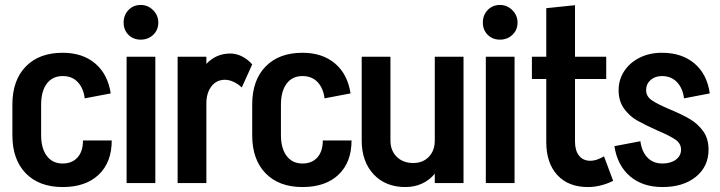

<svg xmlns="http://www.w3.org/2000/svg" viewBox="-20 -739 2905 775"><path d="M431 -172Q431 -84 378.5 -34Q326 16 233 16Q138 16 84 -39.5Q30 -95 30 -193V-317Q30 -415 84 -470.5Q138 -526 233 -526Q313 -526 364 -483Q415 -440 427 -362L322 -342Q317 -383 294 -407.5Q271 -432 233 -432Q192 -432 169 -401.5Q146 -371 146 -316V-194Q146 -140 169 -109.5Q192 -79 233 -79Q271 -79 293 -103.5Q315 -128 315 -172Z M607 0H491V-510H607ZM479 -648Q479 -678 498.5 -698.5Q518 -719 548 -719Q577 -719 598 -698Q619 -677 619 -648Q619 -618 598.5 -598.5Q578 -579 548 -579Q518 -579 498.5 -598.5Q479 -618 479 -648Z M998 -479 956 -386Q941 -400 923 -408.5Q905 -417 888 -417Q854 -417 833.5 -390.5Q813 -364 813 -321V0H697V-510H813V-481Q852 -523 910 -523Q934 -523 957.5 -511Q981 -499 998 -479Z M1399 -172Q1399 -84 1346.5 -34Q1294 16 1201 16Q1106 16 1052 -39.5Q998 -95 998 -193V-317Q998 -415 1052 -470.5Q1106 -526 1201 -526Q1281 -526 1332 -483Q1383 -440 1395 -362L1290 -342Q1285 -383 1262 -407.5Q1239 -432 1201 -432Q1160 -432 1137 -401.5Q1114 -371 1114 -316V-194Q1114 -140 1137 -109.5Q1160 -79 1201 -79Q1239 -79 1261 -103.5Q1283 -128 1283 -172Z M1735 -510H1851V0H1735V-38Q1714 -12 1683.5 2Q1653 16 1616 16Q1536 16 1488 -35.5Q1440 -87 1440 -172V-510H1556V-172Q1556 -131 1581.5 -106Q1607 -81 1648 -81Q1687 -81 1711 -106Q1735 -131 1735 -172Z M2057 0H1941V-510H2057ZM1929 -648Q1929 -678 1948.5 -698.5Q1968 -719 1998 -719Q2027 -719 2048 -698Q2069 -677 2069 -648Q2069 -618 2048.5 -598.5Q2028 -579 1998 -579Q1968 -579 1948.5 -598.5Q1929 -618 1929 -648Z M2455 -9Q2404 16 2353 16Q2274 16 2229.5 -32.5Q2185 -81 2185 -166V-420H2127V-510H2185V-706L2301 -718V-510H2427V-420H2301V-167Q2301 -131 2317.5 -110.5Q2334 -90 2363 -90Q2388 -90 2418 -108Z M2685 -297Q2733 -277 2764.5 -258.5Q2796 -240 2818 -210Q2840 -180 2840 -135Q2840 -67 2789 -25.5Q2738 16 2654 16Q2574 16 2523 -27.5Q2472 -71 2460 -149L2565 -169Q2570 -128 2593 -103.5Q2616 -79 2654 -79Q2687 -79 2708 -94.5Q2729 -110 2729 -135Q2729 -160 2705.5 -176Q2682 -192 2632 -213Q2583 -235 2552 -252.5Q2521 -270 2499 -300.5Q2477 -331 2477 -375Q2477 -418 2500 -452.5Q2523 -487 2562.5 -506.5Q2602 -526 2651 -526H2652Q2732 -526 2783 -483Q2834 -440 2845 -362L2741 -342Q2736 -383 2712.5 -407.5Q2689 -432 2652 -432Q2624 -432 2606 -416Q2588 -400 2588 -375Q2588 -350 2611.5 -334Q2635 -318 2685 -297Z"/></svg>

Font: Akshar Medium
Style: Regular
Weight: 500
Designer: Tall Chai
Foundry: Tall Chai
Version: Version 1.000